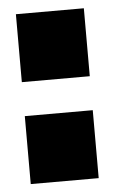

<svg xmlns="http://www.w3.org/2000/svg" viewBox="-43 -532 336 563"><g transform="rotate(-5 125.0 -250.0)"><path d="M25 0H225V-200H25ZM25 -300H225V-500H25Z"/></g></svg>

Font: Millimetre
Style: Extrablack
Weight: 900
Designer: Jérémy Landes
Version: Version 1.0